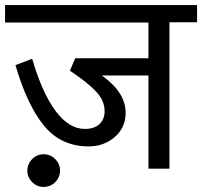

<svg xmlns="http://www.w3.org/2000/svg" viewBox="-40 -667 798 758"><path d="M738 -647V-579H629V-1H546V-369H362Q456 -302 456 -222Q456 -163 413 -126Q370 -89 310 -89Q201 -89 134 -170.5Q67 -252 21 -410L87 -435Q126 -301 179 -229.5Q232 -158 295 -158Q332 -158 352.5 -177Q373 -196 373 -228Q373 -270 339 -306Q305 -342 236 -388L257 -437H546V-578H-20V-647ZM132 -58Q159 -58 178 -39Q197 -20 197 7Q197 33 178 52Q159 71 132 71Q106 71 87 52Q68 33 68 7Q68 -20 87 -39Q106 -58 132 -58Z"/></svg>

Font: Martel Sans
Style: Regular
Weight: 400
Designer: Dan Reynolds and Mathieu Réguer
Foundry: Dan Reynolds and Mathieu Réguer
Version: Version 1.001;PS 001.001;hotconv 1.0.70;makeotf.lib2.5.58329